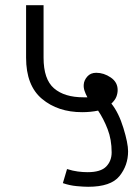

<svg xmlns="http://www.w3.org/2000/svg" viewBox="-20 -700 522 736"><path d="M237 -52Q259 -45 278.5 -42.5Q298 -40 316 -40Q366 -40 387 -61.5Q408 -83 408 -116Q408 -165 392.5 -205Q377 -245 356 -276Q342 -273 326.5 -271.5Q311 -270 295 -270Q202 -270 141 -321Q80 -372 80 -479V-680H147V-479Q147 -396 187 -361.5Q227 -327 300 -327H315Q308 -340 304 -352Q300 -364 301 -376Q302 -392 314.5 -406.5Q327 -421 349 -421Q378 -421 404.5 -403Q431 -385 431 -355Q431 -342 426 -329Q421 -316 407 -303Q435 -268 453 -209.5Q471 -151 471 -120Q471 -66 438 -25Q405 16 318 16Q301 16 274 13.5Q247 11 221 2Z"/></svg>

Font: Palanquin Light
Style: Regular
Weight: 300
Designer: Pria Ravichandran
Version: Version 1.0.4